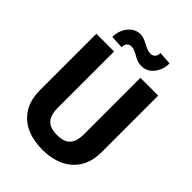

<svg xmlns="http://www.w3.org/2000/svg" viewBox="-257 -1021 1151 1151"><g transform="rotate(45 318.5 -445.5)"><path d="M492.2 -895.5Q492.2 -842.3 461.7 -803.5Q431.2 -764.6 384.3 -764.6Q360.8 -764.6 344.5 -771.5Q328.1 -778.3 314 -787.1Q301.3 -794.4 287.8 -800.3Q274.4 -806.2 257.3 -806.2Q242.2 -806.2 231.2 -794.7Q220.2 -783.2 220.2 -760.7L137.2 -765.1Q137.2 -800.3 151.1 -830.1Q165 -859.9 189.5 -878.2Q213.9 -896.5 245.1 -896.5Q263.2 -896.5 278.6 -890.1Q293.9 -883.8 309.1 -876Q323.7 -867.7 339.1 -861.6Q354.5 -855.5 371.6 -855.5Q387.2 -855.5 398.4 -866.9Q409.7 -878.4 409.7 -900.9ZM580.6 -710.9V-234.4Q580.6 -151.9 546.4 -97.7Q512.2 -43.5 453.1 -16.8Q394 9.8 318.4 9.8Q241.7 9.8 182.6 -16.8Q123.5 -43.5 89.8 -97.7Q56.2 -151.9 56.2 -234.4V-710.9H206.5V-234.4Q206.5 -189 219.7 -162.8Q232.9 -136.7 258.1 -125.5Q283.2 -114.3 318.4 -114.3Q354.5 -114.3 379.2 -125.5Q403.8 -136.7 416.7 -162.8Q429.7 -189 429.7 -234.4V-710.9Z"/></g></svg>

Font: Robert Sans Black
Style: Regular
Weight: 900
Designer: Christian Robertson (extended by Adam Twardoch)
Foundry: Google
Version: Version 12.135;April 2, 2019;FontCreator 11.5.0.2425 64-bit;